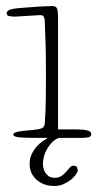

<svg xmlns="http://www.w3.org/2000/svg" viewBox="-20 -456 322 635"><path d="M172 -28H234Q256 -28 269 -24.5Q282 -21 282 -13Q282 -4 272.5 -2Q263 0 252 0H174Q158 7 148 19Q138 31 132 43.5Q126 56 124 67.5Q122 79 122 85Q122 91 123.5 99Q125 107 129.5 114.5Q134 122 141.5 127Q149 132 161 132Q174 132 183 126Q192 120 198.5 112.5Q205 105 210.5 98.5Q216 92 223 92Q232 92 234.5 97Q237 102 237 108Q237 112 231.5 120.5Q226 129 215.5 137.5Q205 146 191 152.5Q177 159 159 159Q124 159 101 138.5Q78 118 78 86Q78 68 85 53.5Q92 39 101.5 28.5Q111 18 121 11Q131 4 138 0H93Q69 0 46.5 -1.5Q24 -3 24 -12Q24 -22 88 -26Q110 -28 118.5 -32Q127 -36 128 -47Q131 -85 131.5 -131Q132 -177 132 -213Q132 -259 131 -301.5Q130 -344 128 -389Q127 -397 124 -401.5Q121 -406 113 -406Q108 -406 96 -405Q84 -404 71 -403.5Q58 -403 46 -402Q34 -401 30 -401Q22 -401 12 -402.5Q2 -404 2 -412Q2 -421 16 -425Q30 -429 65 -431Q87 -433 114 -434.5Q141 -436 154 -436Q166 -436 169 -426.5Q172 -417 172 -401Z"/></svg>

Font: Life Savers
Style: Regular
Weight: 400
Designer: Pablo Impallari, Rodrigo Fuenzalida, Brenda Gallo
Foundry: Pablo Impallari, Rodrigo Fuenzalida, Brenda Gallo
Version: Version 3.001; ttfautohint (v0.95) -l 8 -r 50 -G 200 -x 14 -